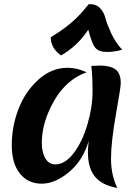

<svg xmlns="http://www.w3.org/2000/svg" viewBox="-20 -893 675 946"><path d="M582 -648Q545 -637 505.5 -637Q466 -637 449 -658.5Q432 -680 415 -747Q363 -667 281 -620Q231 -654 230 -709Q312 -760 353 -801Q353 -801 376 -824Q382 -830 398 -849.5Q414 -869 418 -873Q454 -873 473 -853Q492 -833 499 -805Q506 -777 527 -731Q548 -685 582 -648ZM186 -189Q186 -142 203.5 -112.5Q221 -83 253 -83Q300 -83 342.5 -138Q385 -193 410.5 -279Q436 -365 436 -442.5Q436 -520 430 -568Q460 -570 472 -570Q523 -570 549 -551Q575 -532 575 -483Q575 -464 551 -328.5Q527 -193 527 -111.5Q527 -30 558 33Q483 20 448 -22.5Q413 -65 413 -145Q413 -159 417 -199Q390 -104 321 -46Q252 12 185.5 12Q119 12 78.5 -37.5Q38 -87 38 -178Q38 -269 70.5 -354.5Q103 -440 168 -499.5Q233 -559 313 -559Q359 -559 407 -537Q306 -501 246 -395.5Q186 -290 186 -189Z"/></svg>

Font: Merienda One
Style: Regular
Weight: 400
Designer: Eduardo Rodriguez Tunni
Foundry: Eduardo Rodriguez Tunni
Version: Version 1.001